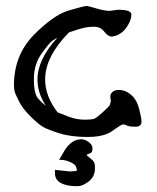

<svg xmlns="http://www.w3.org/2000/svg" viewBox="-20 -451 530 650"><path d="M244.6 179.2C253.4 179.2 264.6 174.4 278.3 164.8C292 155.2 299.6 141.8 301.3 124.5V109.4C301.3 100.9 296.7 93.3 287.6 86.4C278.5 79.6 273.9 75.4 273.9 73.7C273.9 72.1 277.1 70.5 283.4 68.8C289.8 67.2 293 61.8 293 52.7V50.8C293 43.3 289.1 36.5 281.2 30.5C273.4 24.5 265.3 21.2 256.8 20.5H255.4C232.6 20.5 213.2 33.9 197.3 60.5L180.2 89.8L189 90.3C199.1 91 209.2 93.7 219.5 98.4C229.7 103.1 235.8 108.2 237.5 113.8C239.3 119.3 240.2 122.8 240.2 124.3C240.2 125.7 239.7 127 238.8 127.9L215.8 129.4L166 124V134.8C166 148.8 171.6 159.4 182.9 166.7C194.1 174.1 210.3 178.2 231.4 179.2ZM299.3 -360.4C313.3 -360.4 324.5 -354.8 333 -343.8C341.5 -332.7 350.3 -327.1 359.4 -327.1H361.8L362.8 -328.1C370.6 -328.8 379.2 -332.2 388.7 -338.4C398.1 -344.6 406.5 -354.1 413.8 -366.9C421.1 -379.8 424.8 -391.5 424.8 -402.1C424.8 -412.7 409.8 -418 379.9 -418H379.4L351.1 -414.1C337.1 -414.7 321.6 -417.6 304.7 -422.9C287.8 -428.1 276.9 -430.7 272.2 -430.7C267.5 -430.7 247.9 -425.7 213.4 -415.8C178.9 -405.8 139.2 -378.1 94.2 -332.5C49.6 -286.6 27.3 -230 27.3 -162.6C27.3 -156.4 27.8 -150.4 28.8 -144.5C29.8 -138.7 34.7 -127 43.5 -109.4C52.2 -91.8 65.5 -74.3 83.3 -56.9C101 -39.5 114.9 -27.8 125 -21.7C135.1 -15.7 153.5 -8.5 180.2 0C206.9 8.5 238.8 12.7 275.9 12.7C313 12.7 340.8 6.1 359.4 -7.1C377.9 -20.3 388.6 -27.3 391.4 -28.3C394.1 -29.3 396.5 -29.8 398.4 -29.8C400.4 -29.8 404.2 -28.5 409.9 -25.9C415.6 -23.3 425.2 -22 438.7 -22C452.2 -22 459 -27.8 459 -39.6C459 -48 456.3 -62.5 450.9 -83C445.6 -103.5 436.5 -119.2 423.8 -130.1C411.1 -141 397.1 -146.5 381.8 -146.5H380.9C372.4 -146.5 365.7 -144.2 360.8 -139.6C356 -135.1 353.5 -130.1 353.5 -124.8C353.5 -119.4 354.2 -114.1 355.5 -108.9L351.6 -95.2C349.6 -91.6 341.9 -83.7 328.4 -71.5C314.9 -59.3 305.5 -52 300.3 -49.6C295.1 -47.1 283.4 -45.9 265.4 -45.9C247.3 -45.9 228.8 -49.6 210 -56.9C191.1 -64.2 179.4 -68.8 174.8 -70.8C146.8 -107.3 132.8 -144.2 132.8 -181.6C132.8 -233.4 159.7 -286.6 213.4 -341.3C214.7 -341.6 224.7 -344.9 243.4 -351.1C262.1 -357.3 279.5 -360.4 295.4 -360.4ZM174.3 -323.2C129.4 -274.7 106.9 -227.4 106.9 -181.2C106.9 -151.2 116.4 -121.7 135.3 -92.8C128.1 -98 119.5 -106 109.6 -116.7C99.7 -127.4 94.7 -149.6 94.7 -183.1C94.7 -216.6 103.4 -245.4 120.8 -269.5C138.3 -293.6 150 -307.8 156 -312C162 -316.2 168.1 -320 174.3 -323.2Z"/></svg>

Font: Drukaatie burti
Style: Regular
Weight: 400
Version: Version 0.14.4